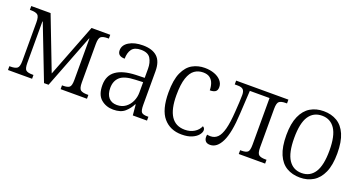

<svg xmlns="http://www.w3.org/2000/svg" viewBox="-38 -1024 2818 1512"><g transform="rotate(20 1371.0 -268.0)"><path d="M36 0V-32H46Q84 -32 101 -44.5Q118 -57 118 -107V-429Q118 -479 101 -491.5Q84 -504 47 -504H36V-536H198L369 -92L541 -536H698V-504H686Q650 -504 633 -491.5Q616 -479 616 -429V-107Q616 -57 632.5 -44.5Q649 -32 687 -32H698V0H477V-32H487Q523 -32 538.5 -44Q554 -56 554 -106V-452H551L376 0H338L163 -452H160V-106Q160 -56 175.5 -44Q191 -32 228 -32H238V0Z M920 10Q860 10 817.5 -26Q775 -62 775 -143Q775 -224 831.5 -264Q888 -304 995 -308L1069 -310V-386Q1069 -438 1047.5 -473Q1026 -508 967 -508Q913 -508 891 -478Q869 -448 869 -398Q809 -398 809 -447Q809 -491 854 -518.5Q899 -546 970 -546Q1049 -546 1090 -508Q1131 -470 1131 -388V-107Q1131 -59 1143 -45.5Q1155 -32 1191 -32H1201V0H1082L1074 -89H1070Q1051 -50 1017 -20Q983 10 920 10ZM935 -34Q977 -34 1007 -56Q1037 -78 1053 -113Q1069 -148 1069 -187V-274L1004 -271Q914 -268 877.5 -235Q841 -202 841 -143Q841 -91 865.5 -62.5Q890 -34 935 -34Z M1493 10Q1397 10 1340.5 -56Q1284 -122 1284 -267Q1284 -373 1312 -434Q1340 -495 1386 -520.5Q1432 -546 1488 -546Q1532 -546 1568 -533Q1604 -520 1625 -496Q1646 -472 1646 -442Q1646 -415 1630.5 -404Q1615 -393 1584 -393Q1584 -423 1575 -449.5Q1566 -476 1545 -492Q1524 -508 1488 -508Q1448 -508 1417 -486.5Q1386 -465 1368 -412Q1350 -359 1350 -267Q1350 -34 1504 -34Q1549 -34 1582.5 -54.5Q1616 -75 1630 -109Q1647 -100 1647 -81Q1647 -62 1629.5 -40.5Q1612 -19 1578 -4.5Q1544 10 1493 10Z M1732 10Q1706 10 1694 -3.5Q1682 -17 1682 -39Q1682 -44 1682.5 -49Q1683 -54 1684 -58Q1699 -55 1712 -55Q1747 -55 1771 -78.5Q1795 -102 1809.5 -156.5Q1824 -211 1830 -305Q1833 -344 1835 -384Q1837 -424 1837 -446Q1837 -478 1823.5 -491Q1810 -504 1779 -504H1753V-536H2191V-504H2180Q2143 -504 2126.5 -491.5Q2110 -479 2110 -429V-107Q2110 -57 2126.5 -44.5Q2143 -32 2180 -32H2191V0H1970V-32H1982Q2017 -32 2032 -44Q2047 -56 2047 -106V-497H1882L1871 -301Q1863 -140 1826.5 -65Q1790 10 1732 10Z M2485 10Q2420 10 2372 -18.5Q2324 -47 2297.5 -108.5Q2271 -170 2271 -269Q2271 -366 2298.5 -427.5Q2326 -489 2374 -517.5Q2422 -546 2485 -546Q2549 -546 2597 -517.5Q2645 -489 2671.5 -428Q2698 -367 2698 -269Q2698 -171 2670.5 -109.5Q2643 -48 2595 -19Q2547 10 2485 10ZM2485 -28Q2556 -28 2594 -86.5Q2632 -145 2632 -269Q2632 -393 2593.5 -450.5Q2555 -508 2485 -508Q2413 -508 2375 -450.5Q2337 -393 2337 -269Q2337 -145 2375.5 -86.5Q2414 -28 2485 -28Z"/></g></svg>

Font: Noto Serif SemiCondensed Light
Style: Regular
Weight: 300
Width: 4
Designer: Monotype Design Team
Foundry: Monotype Imaging Inc.
Version: Version 2.013